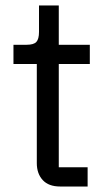

<svg xmlns="http://www.w3.org/2000/svg" viewBox="-20 -679 391 699"><path d="M199 0Q157 0 135.5 -23.5Q114 -47 114 -85V-446H29V-516H77Q103 -516 112.5 -526.5Q122 -537 122 -563V-659H194V-516H307V-446H194V-70H299V0Z"/></svg>

Font: IBM Plex Sans KR
Style: Regular
Weight: 400
Designer: Mike Abbink; Paul van der Laan; Pieter van Rosmalen; Wujin Sim; Chorong Kim; Dohee Lee;
Foundry: Sandoll Inc.
Version: Version 1.000